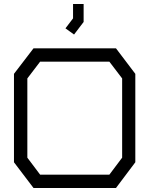

<svg xmlns="http://www.w3.org/2000/svg" viewBox="-20 -942 748 962"><path d="M561 0H148L50 -129V-572L148 -700H561L658 -572V-129ZM592 -549 528 -633H181L117 -549V-152L181 -67H528L592 -152ZM308 -800 346 -850V-922H399V-832L351 -769Z"/></svg>

Font: Turret Road Medium
Style: Regular
Weight: 500
Designer: Noponies
Foundry: Noponies
Version: Version 1.001; ttfautohint (v1.8)